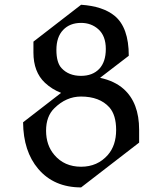

<svg xmlns="http://www.w3.org/2000/svg" viewBox="-20 -777 689 816"><path d="M324.7 -68.4Q394.5 -68.4 438.5 -118.7Q473.6 -159.2 473.6 -224.6Q473.6 -288.1 444.8 -320.8Q403.3 -366.7 324.2 -366.7Q261.2 -366.7 210.9 -316.9Q175.8 -282.7 175.8 -221.7Q175.8 -159.7 210.9 -118.7Q253.4 -68.4 324.7 -68.4ZM324.7 19.5Q209.5 19.5 142.6 -59.1Q79.1 -133.8 78.1 -257.3L239.7 -382.3Q201.2 -397 170.9 -425.3Q122.1 -471.2 122.1 -553.7V-600.1L324.7 -756.8Q417 -750.5 466.8 -710Q527.3 -660.6 527.3 -540L405.3 -446.3Q466.8 -433.1 505.4 -398.9Q571.3 -340.3 571.3 -225.6V-170.9ZM324.2 -454.6Q373.5 -454.6 401.9 -484.4Q429.7 -514.2 429.7 -568.8Q429.7 -624.5 397.9 -652.8Q367.7 -679.7 324.7 -679.7Q276.9 -679.7 248.5 -649.9Q219.7 -620.1 219.7 -564.9Q219.7 -510.7 241.7 -487.3Q272 -454.6 324.2 -454.6Z"/></svg>

Font: Nova Cut
Style: Book
Weight: 400
Version: Version 2.000